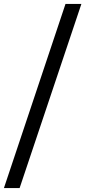

<svg xmlns="http://www.w3.org/2000/svg" viewBox="-35 -839 435 979"><path d="M299 -819H380L65 120H-15Z"/></svg>

Font: Montserrat
Style: Regular
Weight: 400
Designer: Julieta Ulanovsky
Foundry: Julieta Ulanovsky
Version: Version 6.001